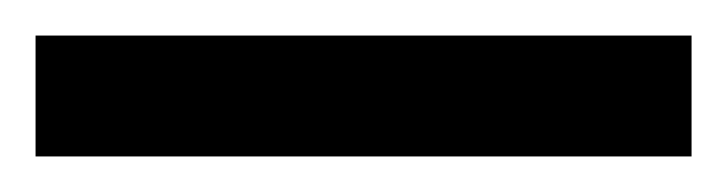

<svg xmlns="http://www.w3.org/2000/svg" viewBox="-22 70 409 108"><path d="M-2 158H367V90H-2Z"/></svg>

Font: Noto Sans Malayalam ExtraCondensed
Style: Bold
Weight: 700
Width: 2
Designer: Jelle Bosma - Monotype Design Team
Foundry: Monotype Imaging Inc.
Version: Version 2.104